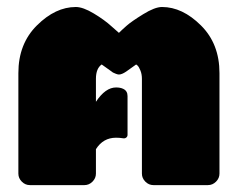

<svg xmlns="http://www.w3.org/2000/svg" viewBox="-20 -537 690 557"><path d="M33.3 -33.3V-325Q33.3 -410 87.1 -463.3Q140.8 -516.7 200 -516.7Q220.8 -516.7 252.1 -497.9Q283.3 -479.2 304.2 -460L325 -441.7Q333.3 -450 347.5 -462.5Q361.7 -475 395.4 -495.8Q429.2 -516.7 450 -516.7Q509.2 -516.7 562.9 -463.3Q616.7 -410 616.7 -325V-33.3Q616.7 -20 606.7 -10Q596.7 0 583.3 0H425Q411.7 0 401.7 -10Q391.7 -20 391.7 -33.3V-308.3Q391.7 -321.7 387.5 -332.1Q383.3 -342.5 379.2 -346.7L375 -350L345.8 -329.2Q333.3 -320.8 325 -320.8Q321.7 -320.8 316.2 -322.9Q310.8 -325 307.5 -326.7L304.2 -329.2L275 -350Q258.3 -338.3 258.3 -308.3V-241.7Q285.8 -283.3 316.7 -283.3Q329.2 -283.3 337.5 -279.2Q350 -273.3 350 -258.3V-145.8Q350 -140.8 346.2 -137.9Q342.5 -135 337.5 -135.8Q327.5 -137.5 316.7 -137.5Q279.2 -137.5 258.3 -104.2V-33.3Q258.3 -20 248.3 -10Q238.3 0 225 0H66.7Q53.3 0 43.3 -10Q33.3 -20 33.3 -33.3Z"/></svg>

Font: BoonTook Mon
Style: Regular
Weight: 400
Designer: Sungsit Sawaiwan
Foundry: FontUni
Version: Version 3.0